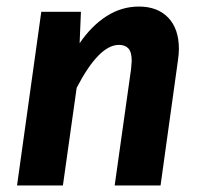

<svg xmlns="http://www.w3.org/2000/svg" viewBox="-20 -566 610 586"><path d="M526 -417Q526 -401 523 -381L470 0H330L380 -355Q382 -375 382 -380Q382 -407 372 -418Q362 -429 343 -429Q282 -429 214 -298L172 0H32L106 -530H227L223 -434Q259 -487 305 -516.5Q351 -546 404 -546Q461 -546 493.5 -512Q526 -478 526 -417Z"/></svg>

Font: Fira Sans SemiBold
Style: Italic
Weight: 600
Italic angle: -8°
Designer: bBox Type GmbH & Carrois Corporate GbR & Edenspiekermann AG
Foundry: bBox Type GmbH & Carrois Corporate GbR & Edenspiekermann AG
Version: Version 4.301